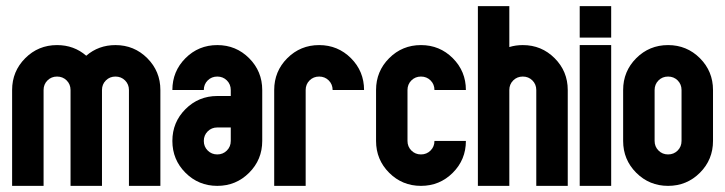

<svg xmlns="http://www.w3.org/2000/svg" viewBox="-20 -606 2364 626"><path d="M122.1 -312.5V0H19.5V-312.5Q19.5 -373.5 62.3 -416.3Q105 -459 166 -459Q221.2 -459 261.2 -424.3Q301.3 -459 356.4 -459Q417.5 -459 460.2 -416.3Q502.9 -373.5 502.9 -312.5V0H400.4V-312.5Q400.4 -331.1 387.7 -343.8Q375 -356.4 356.4 -356.4Q337.9 -356.4 325.2 -343.8Q312.5 -331.1 312.5 -312.5V0H210V-312.5Q210 -331.1 197.3 -343.8Q184.6 -356.4 166 -356.4Q147.5 -356.4 134.8 -343.8Q122.1 -331.1 122.1 -312.5Z M732.4 -146.5V-190.4H688.5Q669.9 -190.4 657.2 -177.7Q644.5 -165 644.5 -146.5Q644.5 -127.9 657.2 -115.2Q669.9 -102.5 688.5 -102.5Q707 -102.5 719.7 -115.2Q732.4 -127.9 732.4 -146.5ZM542 -146.5Q542 -207.5 584.7 -250.2Q627.4 -293 688.5 -293H732.4V-312.5Q732.4 -331.1 719.7 -343.8Q707 -356.4 688.5 -356.4Q669.9 -356.4 657.2 -343.8Q644.5 -331.1 644.5 -312.5H542Q542 -373.5 584.7 -416.3Q627.4 -459 688.5 -459Q749.5 -459 792.2 -416.3Q835 -373.5 835 -312.5V-146.5Q835 -85.4 792.2 -42.7Q749.5 0 688.5 0Q627.4 0 584.7 -42.7Q542 -85.4 542 -146.5Z M976.6 -312.5V0H874V-312.5Q874 -373.5 916.7 -416.3Q959.5 -459 1020.5 -459Q1081.5 -459 1124.3 -416.3Q1167 -373.5 1167 -312.5H1064.5Q1064.5 -331.1 1051.8 -343.8Q1039.1 -356.4 1020.5 -356.4Q1002 -356.4 989.3 -343.8Q976.6 -331.1 976.6 -312.5Z M1206.1 -146.5V-312.5Q1206.1 -373.5 1248.8 -416.3Q1291.5 -459 1352.5 -459Q1413.6 -459 1456.3 -416.3Q1499 -373.5 1499 -312.5H1396.5Q1396.5 -331.1 1383.8 -343.8Q1371.1 -356.4 1352.5 -356.4Q1334 -356.4 1321.3 -343.8Q1308.6 -331.1 1308.6 -312.5V-146.5Q1308.6 -127.9 1321.3 -115.2Q1334 -102.5 1352.5 -102.5Q1371.1 -102.5 1383.8 -115.2Q1396.5 -127.9 1396.5 -146.5H1499Q1499 -85.4 1456.3 -42.7Q1413.6 0 1352.5 0Q1291.5 0 1248.8 -42.7Q1206.1 -85.4 1206.1 -146.5Z M1728.5 0V-312.5Q1728.5 -331.1 1715.8 -343.8Q1703.1 -356.4 1684.6 -356.4Q1666 -356.4 1653.3 -343.8Q1640.6 -331.1 1640.6 -312.5V0H1538.1V-585.9H1640.6V-452.6Q1661.1 -459 1684.6 -459Q1745.6 -459 1788.3 -416.3Q1831.1 -373.5 1831.1 -312.5V0Z M1972.7 -459V0H1870.1V-459ZM1870.1 -483.4V-585.9H1972.7V-483.4Z M2202.1 -312.5Q2202.1 -331.1 2189.5 -343.8Q2176.8 -356.4 2158.2 -356.4Q2139.6 -356.4 2127 -343.8Q2114.3 -331.1 2114.3 -312.5V-146.5Q2114.3 -127.9 2127 -115.2Q2139.6 -102.5 2158.2 -102.5Q2176.8 -102.5 2189.5 -115.2Q2202.1 -127.9 2202.1 -146.5ZM2011.7 -312.5Q2011.7 -373.5 2054.4 -416.3Q2097.2 -459 2158.2 -459Q2219.2 -459 2262 -416.3Q2304.7 -373.5 2304.7 -312.5V-146.5Q2304.7 -85.4 2262 -42.7Q2219.2 0 2158.2 0Q2097.2 0 2054.4 -42.7Q2011.7 -85.4 2011.7 -146.5Z"/></svg>

Font: NAYAKA
Style: Regular
Weight: 400
Designer: R.S. Wihananto
Foundry: R.S. Wihananto
Version: Version 1.92